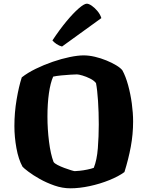

<svg xmlns="http://www.w3.org/2000/svg" viewBox="-20 -1020 799 1040"><path d="M361 0Q318 0 275 -15Q232 -30 195.5 -50.5Q159 -71 134 -90Q109 -109 102 -117Q80 -157 69 -217.5Q58 -278 58 -337Q58 -410 70 -481Q82 -552 98 -601Q130 -626 174 -647.5Q218 -669 266 -685.5Q314 -702 358 -711Q402 -720 433 -720Q462 -720 494 -712.5Q526 -705 556.5 -692.5Q587 -680 610 -666Q633 -652 643 -639Q661 -606 674 -558.5Q687 -511 694 -459.5Q701 -408 701 -362Q701 -293 688.5 -225.5Q676 -158 654 -88Q623 -65 572.5 -44.5Q522 -24 466 -12Q410 0 361 0ZM385 -93Q392 -93 411.5 -95Q431 -97 453 -101.5Q475 -106 488 -111Q505 -153 510 -217.5Q515 -282 515 -346Q515 -412 511 -473Q507 -534 500 -570Q489 -584 468 -594.5Q447 -605 426.5 -611Q406 -617 397 -617Q386 -617 362 -615.5Q338 -614 312 -611.5Q286 -609 268 -605Q253 -571 245 -515Q237 -459 237 -388Q237 -321 245.5 -253Q254 -185 270 -143Q275 -135 291.5 -126.5Q308 -118 328 -110.5Q348 -103 364.5 -98Q381 -93 385 -93ZM316 -768Q300 -772 285.5 -782Q271 -792 264 -801Q303 -860 340 -904.5Q377 -949 406.5 -974.5Q436 -1000 450 -1000Q461 -1000 477 -989Q493 -978 508 -960Q523 -942 529 -922Z"/></svg>

Font: Texturina Black
Style: Regular
Weight: 900
Designer: Guillermo Torres Carreño
Foundry: Omnibus-Type
Version: Version 1.002; ttfautohint (v1.8.3)